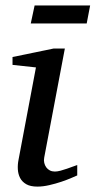

<svg xmlns="http://www.w3.org/2000/svg" viewBox="-20 -672 351 704"><path d="M263.2 -28.8Q257.3 -26.4 241.7 -19.5Q226.1 -12.7 205.1 -5.6Q184.1 1.5 160.9 6.8Q137.7 12.2 117.2 12.2Q91.3 12.2 76.2 3.4Q61 -5.4 53.7 -19.5Q46.4 -33.7 45.4 -51.3Q44.4 -68.8 47.9 -85.9L111.8 -424.8L25.9 -434.1V-462.9L176.8 -494.1H217.8L142.1 -94.2Q140.1 -84 142.3 -74.7Q144.5 -65.4 149.7 -58.3Q154.8 -51.3 162.8 -47.1Q170.9 -43 181.2 -43Q189.9 -43 201.9 -46.1Q213.9 -49.3 225.8 -53.5Q237.8 -57.6 248 -61.5Q258.3 -65.4 263.2 -66.9ZM297.9 -585.9H92.8L106.9 -651.9H310.5Z"/></svg>

Font: Charis SIL Phon
Style: Italic
Weight: 400
Italic angle: -11°
Foundry: SIL International
Version: Version 5.000